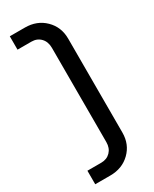

<svg xmlns="http://www.w3.org/2000/svg" viewBox="-228 -757 810 1008"><g transform="rotate(-30 177.0 -252.5)"><path d="M287.1 -537.1V32.2Q287.1 103 239.5 149.4Q191.9 195.8 119.1 195.8H27.8V113.8H111.8Q146 113.8 167.5 91.6Q189 69.3 189 33.2V-538.1Q189 -575.2 167.5 -597.7Q146 -620.1 111.8 -620.1H27.8V-701.2H119.1Q191.9 -701.2 239.5 -654.5Q287.1 -607.9 287.1 -537.1Z"/></g></svg>

Font: LT Superior Med
Style: Regular
Weight: 500
Designer: Daniel Lyons
Foundry: LyonsType
Version: Version 1.000